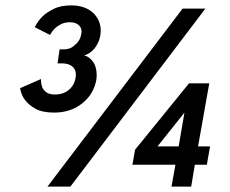

<svg xmlns="http://www.w3.org/2000/svg" viewBox="-20 -692 852 712"><path d="M181 -274.5Q137 -274.5 112 -288.5Q87 -302.5 73 -320.8Q59 -339 54.5 -365L132 -399V-393.5Q132 -381.5 136 -370.2Q140 -359 151.2 -350.2Q162.5 -341.5 184 -341.5Q214.5 -341.5 235 -358.5Q259 -378.5 261.5 -413.5Q261.5 -432.5 251 -443Q237.5 -456.5 212 -457H193.5L201 -509H217.5Q241.5 -509 257.5 -525Q280 -542.5 282.5 -574.5Q282.5 -588 273.5 -597.5Q261.5 -609.5 240 -609.5Q220 -609.5 206 -602.2Q192 -595 182.5 -585.5Q173 -576 165.5 -562.5L109 -591Q120 -614 138.5 -632Q154.5 -647 180 -659.5Q205.5 -672 244 -672Q300 -672 330.5 -639Q353.5 -613.5 353.5 -578.5Q353.5 -542.5 331 -513Q315 -493 292 -486.5Q313.5 -481.5 329 -457Q338.5 -438 338.5 -413.5Q338.5 -404.5 337 -394.5Q326.5 -341 283.8 -307.8Q241 -274.5 181 -274.5ZM241 0H156L657 -660H741.5ZM689 0H616L630.5 -81H471L481 -137L681 -383H756L714.5 -149H759L747 -81H702.5ZM642.5 -149 664 -274.5 564 -149Z"/></svg>

Font: Lucymar Sans SemiBold
Style: Italic
Weight: 600
Italic angle: -10°
Foundry: The League of Moveable Type (original font) / Main changes by Cristiano Sobral with portions from Mirco Monsees
Version: Version 2.00;August 30, 2020;FontCreator 13.0.0.2681 64-bit